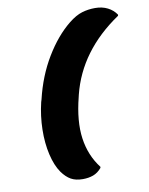

<svg xmlns="http://www.w3.org/2000/svg" viewBox="-98 -841 822 1057"><g transform="rotate(-10 313.0 -312.0)"><path d="M359 -717Q399 -749 434 -759.5Q469 -770 507 -770Q547 -770 577.5 -754.5Q608 -739 626 -712L625 -706Q396 -551 337 -316L334 -303Q301 -173 314.5 -75.5Q328 22 385 96L384 102Q363 127 337 136.5Q311 146 279 146Q239 146 212.5 131Q186 116 163 84Q135 44 120 -20.5Q105 -85 106.5 -161Q108 -237 126 -312L130 -325Q160 -452 221.5 -554Q283 -656 359 -717Z"/></g></svg>

Font: Recursive Mn Csl St Blk
Style: Italic
Weight: 900
Italic angle: -15°
Monospace: yes
Version: Version 1.079;hotconv 1.0.112;makeotfexe 2.5.65598; ttfautoh